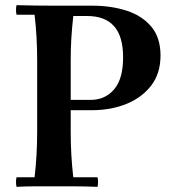

<svg xmlns="http://www.w3.org/2000/svg" viewBox="-20 -722 671 744"><path d="M44 2Q40 -17 44 -35H114Q119 -78 121.5 -121.5Q124 -165 124 -210V-490Q124 -535 121.5 -578.5Q119 -622 114 -665H44Q40 -684 44 -702Q79 -701 117 -700.5Q155 -700 189 -700H337Q411 -700 471 -680.5Q531 -661 566.5 -618.5Q602 -576 602 -507Q602 -437 565.5 -390Q529 -343 469 -319Q409 -295 337 -295H192V-335H332Q387 -335 422 -375.5Q457 -416 457 -500Q457 -581 422 -620.5Q387 -660 317 -660H264Q259 -615 256.5 -575Q254 -535 254 -490V-210Q254 -165 256.5 -121.5Q259 -78 264 -35H358Q362 -17 358 2Q305 0 264.5 0Q224 0 189 0Q155 0 117 0Q79 0 44 2Z"/></svg>

Font: Poltawski Nowy SemiBold
Style: Regular
Weight: 600
Version: Version 1.001;gftools[0.9.25]